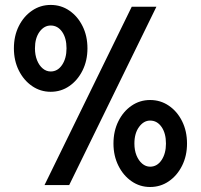

<svg xmlns="http://www.w3.org/2000/svg" viewBox="-20 -747 811 775"><path d="M184.6 -376.5Q143.1 -376.5 109.4 -399.7Q75.7 -422.9 55.9 -462.6Q36.1 -502.4 36.1 -551.8Q36.1 -602.1 55.9 -641.6Q75.7 -681.2 109.4 -704.1Q143.1 -727.1 184.6 -727.1Q226.6 -727.1 260 -704.1Q293.5 -681.2 313.2 -641.6Q333 -602.1 333 -551.8Q333 -502.4 313.2 -462.6Q293.5 -422.9 260 -399.7Q226.6 -376.5 184.6 -376.5ZM184.6 -458.5Q212.9 -458.5 230.7 -485.1Q248.5 -511.7 248.5 -551.8Q248.5 -593.3 230.7 -618.7Q212.9 -644 184.6 -644Q158.2 -644 139.6 -618.7Q121.1 -593.3 121.1 -551.8Q121.1 -524.9 129.6 -503.7Q138.2 -482.4 152.6 -470.5Q167 -458.5 184.6 -458.5ZM585.9 7.8Q544.4 7.8 511 -15.4Q477.5 -38.6 457.8 -78.4Q438 -118.2 438 -167.5Q438 -217.8 457.8 -257.6Q477.5 -297.4 511 -320.3Q544.4 -343.3 585.9 -343.3Q627.9 -343.3 661.6 -320.3Q695.3 -297.4 715.1 -257.6Q734.9 -217.8 734.9 -167.5Q734.9 -118.2 715.1 -78.4Q695.3 -38.6 661.6 -15.4Q627.9 7.8 585.9 7.8ZM585.9 -74.2Q614.3 -74.2 632.1 -100.8Q649.9 -127.4 649.9 -167.5Q649.9 -209 632.1 -234.6Q614.3 -260.3 585.9 -260.3Q560.1 -260.3 541.3 -234.6Q522.5 -209 522.5 -167.5Q522.5 -140.6 531 -119.6Q539.6 -98.6 554 -86.4Q568.4 -74.2 585.9 -74.2ZM159.7 0 511.7 -719.7H611.3L259.3 0Z"/></svg>

Font: Reddit Sans Condensed SemiBold
Style: Regular
Weight: 600
Designer: Stephen Hutchings
Foundry: Reddit
Version: Version 1.014